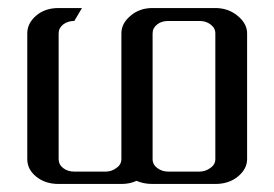

<svg xmlns="http://www.w3.org/2000/svg" viewBox="-20 -458 683 478"><path d="M47.9 -62V-375Q47.9 -399.9 69.8 -418.9Q91.8 -438 126 -438H184.1L165 -405.8Q148.4 -405.8 137.2 -397Q126 -388.2 126 -375V-62Q126 -48.3 137.2 -39.6Q148.4 -30.8 165 -30.8H243.2Q258.3 -30.8 270 -40Q282.2 -48.3 282.2 -62V-375Q282.2 -399.9 305.2 -418.9Q327.1 -438 359.9 -438H516.1Q547.9 -438 571.3 -418.9Q595.2 -399.4 595.2 -375V-62Q595.2 -37.1 571.8 -18.1Q549.3 0 516.1 0H359.9Q337.4 0 319.8 -7.8Q303.7 0 282.2 0H126Q92.8 0 70.3 -18.1Q47.9 -36.1 47.9 -62ZM359.9 -62Q359.9 -48.3 371.6 -39.6Q383.3 -30.8 398.9 -30.8H476.1Q491.7 -30.8 503.9 -40Q516.1 -48.3 516.1 -62V-375Q516.1 -388.2 504.4 -397Q492.7 -405.8 477.1 -405.8H398.9Q381.8 -405.8 371.1 -397Q359.9 -388.2 359.9 -375Z"/></svg>

Font: Hhenum
Style: Regular
Weight: 400
Designer: T. Christopher White
Version: Version 1.0